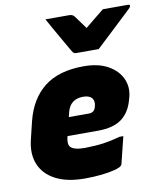

<svg xmlns="http://www.w3.org/2000/svg" viewBox="-93 -916 852 1007"><g transform="rotate(-10 333.5 -412.0)"><path d="M466 -639H348Q338 -639 333.5 -642.5Q329 -646 323 -656Q317 -667 304.5 -688.5Q292 -710 276.5 -737Q261 -764 245.5 -791.5Q230 -819 218 -841H344Q362 -841 371 -830Q377 -822 389 -805.5Q401 -789 422 -760H424Q458 -788 481 -806.5Q504 -825 524 -841H658Q669 -841 667 -832Q666 -828 662 -823.5Q658 -819 642 -804Q628 -791 603.5 -768Q579 -745 552.5 -720Q526 -695 502.5 -673Q479 -651 466 -639ZM372 -564Q450 -564 501 -535.5Q552 -507 573 -461.5Q594 -416 581 -365L577 -351Q560 -285 515 -251.5Q470 -218 388 -218H226L225 -215Q221 -199 221 -185Q221 -171 228 -162Q245 -141 305 -141Q364 -142 406 -148Q448 -154 494 -167H514Q505 -132 496.5 -96Q488 -60 479 -25Q478 -20 474 -16Q465 -7 436 0.5Q407 8 366 12.5Q325 17 278 17Q183 17 122 -15Q61 -47 38 -104Q15 -161 34 -236L56 -327Q85 -443 162.5 -503.5Q240 -564 372 -564ZM342 -407Q273 -407 256 -340L250 -315H357Q371 -315 380.5 -322Q390 -329 394 -346Q402 -374 388 -391Q374 -407 342 -407Z"/></g></svg>

Font: Recursive Mn Lnr St Blk
Style: Italic
Weight: 900
Italic angle: -15°
Monospace: yes
Version: Version 1.079;hotconv 1.0.112;makeotfexe 2.5.65598; ttfautoh